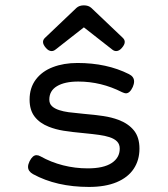

<svg xmlns="http://www.w3.org/2000/svg" viewBox="-20 -702 640 732"><path d="M328.1 -671.9 447.8 -558.1Q455.6 -550.8 455.6 -542Q455.6 -531.7 444.3 -519Q434.1 -507.3 422.9 -507.3Q415 -507.3 407.7 -513.2L299.8 -597.7L191.9 -513.2Q184.6 -507.3 176.8 -507.3Q165.5 -507.3 155.3 -519Q144 -531.7 144 -542Q144 -550.8 151.9 -558.1L271.5 -671.9Q282.2 -681.6 299.8 -681.6Q317.4 -681.6 328.1 -671.9ZM106 -38.1Q86.9 -48.8 86.9 -65.9Q86.9 -75.2 92.8 -87.4Q104.5 -110.4 119.1 -110.4Q126.5 -110.4 134.3 -106Q174.3 -83.5 220.2 -71.8Q266.1 -60.1 314.5 -60.1Q374.5 -60.1 405.5 -80.3Q436.5 -100.6 436.5 -135.3Q436.5 -151.9 426.5 -162.4Q416.5 -172.9 397 -179.2Q380.4 -184.6 357.9 -187.7Q335.4 -190.9 300.3 -194.3Q252.4 -198.7 222.2 -203.6Q191.9 -208.5 166 -218.8Q131.3 -232.4 112.1 -257.3Q92.8 -282.2 92.8 -322.3Q92.8 -367.2 116.5 -398.7Q140.1 -430.2 181.4 -446Q222.7 -461.9 275.4 -461.9Q387.2 -461.9 471.7 -419.4Q491.2 -409.7 491.2 -391.6Q491.2 -381.8 486.3 -370.6Q475.1 -346.2 460 -346.2Q455.1 -346.2 445.3 -350.6Q365.7 -391.1 278.3 -391.1Q226.6 -391.1 197.3 -373.5Q168 -356 168 -322.3Q168 -307.1 177.7 -297.6Q187.5 -288.1 205.6 -282.2Q221.7 -276.9 241.7 -274.2Q261.7 -271.5 298.3 -268.1Q343.8 -264.2 374.5 -259.5Q405.3 -254.9 431.6 -245.1Q469.2 -231 490.5 -204.8Q511.7 -178.7 511.7 -135.3Q511.7 -91.3 489.7 -58.3Q467.8 -25.4 424.6 -7.3Q381.3 10.7 319.3 10.7Q195.3 10.7 106 -38.1Z"/></svg>

Font: Courier Prime Code
Style: Regular
Weight: 400
Designer: Alan Dague-Greene
Foundry: Quote-Unquote Apps
Version: Version 3.0318